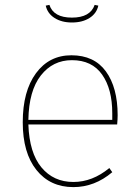

<svg xmlns="http://www.w3.org/2000/svg" viewBox="-20 -755 569 785"><path d="M439 -265V-292Q439 -391 397.5 -450Q356 -509 274 -509Q196 -509 147 -446.5Q98 -384 96 -265ZM461 -284Q461 -268 459 -246H96Q100 -130 149.5 -70.5Q199 -11 280 -11Q358 -11 427 -68L439 -51Q367 10 280 10Q185 10 129 -60Q73 -130 73 -255Q73 -382 127 -455.5Q181 -529 272 -529Q365 -529 413 -463Q461 -397 461 -284ZM274 -663Q232 -663 203 -681.5Q174 -700 167 -732L182 -735Q199 -683 274 -683Q349 -683 367 -735L382 -732Q375 -700 346 -681.5Q317 -663 274 -663Z"/></svg>

Font: FiraSans
Style: Regular
Weight: 150
Designer: Carrois Corporate & Edenspiekermann AG
Foundry: Carrois Corporate GbR & Edenspiekermann AG
Version: Version 3.106;PS 003.106;hotconv 1.0.70;makeotf.lib2.5.58329